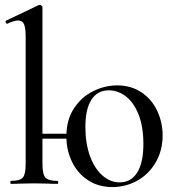

<svg xmlns="http://www.w3.org/2000/svg" viewBox="-20 -745 713 778"><path d="M123 -203H280V-183H123ZM249 -192Q249 -259 279.5 -305.5Q310 -352 357.5 -375.5Q405 -399 455 -399Q511 -399 553 -371Q595 -343 617 -296Q639 -249 639 -196Q639 -136 611.5 -88Q584 -40 537 -13.5Q490 13 435 13Q379 13 337 -14.5Q295 -42 272 -89Q249 -136 249 -192ZM561 -161Q561 -232 541.5 -281Q522 -330 490 -354.5Q458 -379 421 -379Q375 -379 350.5 -341Q326 -303 326 -231Q326 -164 344.5 -113Q363 -62 395 -34Q427 -6 465 -6Q511 -6 536 -46Q561 -86 561 -161ZM24 -12Q61 -12 72.5 -25.5Q84 -39 84 -81V-595Q84 -631 77.5 -646.5Q71 -662 54 -662Q37 -662 10 -649H9Q5 -649 3 -654Q1 -659 4 -661L136 -724L141 -725Q145 -725 148.5 -722Q152 -719 152 -715V-81Q152 -39 164 -25.5Q176 -12 213 -12Q216 -12 216 -6Q216 0 213 0Q188 0 174 -1L119 -2L62 -1Q48 0 24 0Q22 0 22 -6Q22 -12 24 -12Z"/></svg>

Font: Cormorant Infant Medium
Style: Regular
Weight: 500
Designer: Christian Thalmann (Catharsis Fonts)
Foundry: Catharsis Fonts
Version: Version 4.000